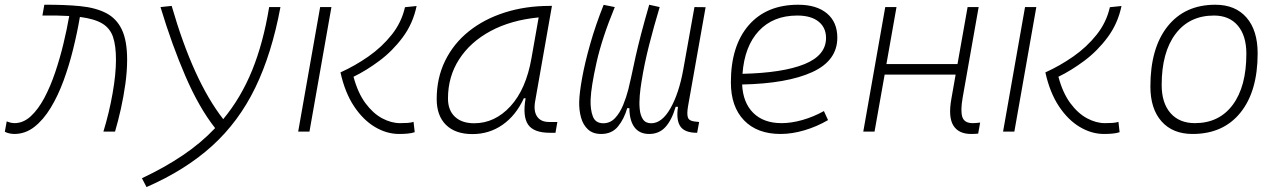

<svg xmlns="http://www.w3.org/2000/svg" viewBox="-24 -547 5317 798"><path d="M405.8 0Q430.2 -80.1 444.1 -159.7Q458 -239.3 458 -298.8Q458 -357.4 445.6 -393.8Q433.1 -430.2 400.6 -449.5Q368.2 -468.8 308.1 -476.6Q296.9 -411.1 280 -342.8Q263.2 -274.4 240 -211.4Q216.8 -148.4 186.5 -98.6Q156.2 -48.8 118.7 -19.5Q81.1 9.8 35.2 9.8Q27.3 9.8 15.9 7.6Q4.4 5.4 -3.9 0.5L3.9 -42.5Q16.6 -37.6 23.9 -36.4Q31.2 -35.2 36.1 -35.2Q72.8 -35.2 103.8 -63.7Q134.8 -92.3 160.2 -139.9Q185.5 -187.5 205.3 -246.1Q225.1 -304.7 239.7 -365.5Q254.4 -426.3 263.7 -480.5Q239.7 -481.9 211.9 -482.4Q184.1 -482.9 152.3 -482.4L160.2 -527.3Q245.1 -527.8 309.3 -521.5Q373.5 -515.1 417 -492.7Q460.4 -470.2 482.4 -424.1Q504.4 -377.9 504.4 -298.8Q504.4 -251.5 497.1 -198.5Q489.7 -145.5 478.3 -94.2Q466.8 -43 454.1 0Z M585 230.5 565.9 193.8Q660.2 149.4 735.8 98.4Q811.5 47.4 870.1 -14.6Q803.2 -99.6 746.8 -230.2Q690.4 -360.8 643.1 -517.6L689.5 -522.5Q779.3 -211.4 903.8 -51.8Q977.5 -140.6 1023.9 -254.6Q1070.3 -368.7 1094.7 -517.6H1141.6Q1105.5 -323.7 1036.9 -182.4Q968.3 -41 857.7 59.3Q747.1 159.7 585 230.5Z M1634.8 9.8Q1583 9.8 1534.2 -19.3Q1485.4 -48.3 1447.5 -105.2Q1409.7 -162.1 1391.1 -246.1Q1451.7 -273.4 1507.6 -312.5Q1563.5 -351.6 1604.2 -402.8Q1645 -454.1 1659.2 -517.1L1707.5 -522Q1692.4 -449.2 1650.1 -392.3Q1607.9 -335.4 1553 -294.4Q1498 -253.4 1445.3 -228Q1463.4 -160.6 1494.9 -118.2Q1526.4 -75.7 1564.2 -55.4Q1602.1 -35.2 1638.7 -35.2Q1656.2 -35.2 1670.2 -36.1Q1684.1 -37.1 1694.8 -40.5L1699.7 2.4Q1686.5 6.8 1669.9 8.3Q1653.3 9.8 1634.8 9.8ZM1215.3 0 1306.6 -517.6H1353.5L1262.2 0Z M1939.5 10.3Q1868.7 10.3 1829.8 -27.8Q1791 -65.9 1791 -135.3Q1791 -223.1 1826.2 -294.7Q1861.3 -366.2 1924.8 -417Q1988.3 -467.8 2074.2 -495.1Q2160.2 -522.5 2261.2 -522.5H2270L2200.2 -126Q2192.9 -85.4 2208.3 -62.7Q2223.6 -40 2258.3 -40H2292.5L2284.7 4.9H2261.7Q2193.8 4.9 2170.7 -29.5Q2147.5 -64 2160.6 -138.7H2153.3Q2120.1 -66.9 2064.7 -28.3Q2009.3 10.3 1939.5 10.3ZM1946.8 -34.7Q2032.7 -34.7 2097.7 -105.5Q2162.6 -176.3 2185.1 -306.2L2214.8 -474.6Q2099.6 -463.4 2015.1 -418Q1930.7 -372.6 1884.3 -300.5Q1837.9 -228.5 1837.9 -137.7Q1837.9 -88.9 1866.7 -61.8Q1895.5 -34.7 1946.8 -34.7Z M2474.6 9.8Q2440.4 9.8 2419.9 -9Q2399.4 -27.8 2390.9 -58.6Q2382.3 -89.4 2383.3 -125Q2384.3 -161.1 2395.5 -223.4Q2406.7 -285.6 2429 -364Q2451.2 -442.4 2484.9 -526.9L2531.2 -517.6Q2478 -388.7 2455.3 -287.1Q2432.6 -185.5 2430.7 -132.8Q2429.2 -92.3 2439.9 -63.5Q2450.7 -34.7 2483.4 -34.7Q2512.2 -34.7 2532.5 -56.4Q2552.7 -78.1 2565.9 -110.4Q2579.1 -142.6 2587.2 -174.3Q2595.2 -206.1 2599.1 -225.6Q2608.4 -270.5 2617.7 -311.8Q2627 -353 2640.1 -403.8Q2653.3 -454.6 2674.3 -527.3L2717.8 -517.6Q2693.8 -438 2673.8 -359.4Q2653.8 -280.8 2642.1 -206.5Q2637.7 -180.2 2635 -150.1Q2632.3 -120.1 2634.8 -94Q2637.2 -67.9 2648.2 -51.3Q2659.2 -34.7 2682.6 -34.7Q2727.1 -34.7 2762.5 -96.7Q2797.9 -158.7 2815.9 -258.3L2862.3 -517.6L2908.7 -517.1L2835.9 -106.9Q2830.1 -73.7 2835 -59.1Q2839.8 -44.4 2863.3 -42L2881.8 -40L2873.5 4.9H2872.6Q2821.8 4.9 2803.7 -21.7Q2785.6 -48.3 2793.9 -103H2784.2Q2768.1 -47.9 2741.7 -19Q2715.3 9.8 2674.3 9.8Q2633.8 9.8 2613 -18.1Q2592.3 -45.9 2591.8 -97.7H2583Q2569.8 -52.2 2544.4 -21.2Q2519 9.8 2474.6 9.8Z M3224.6 -35.2Q3265.1 -35.2 3311.3 -48.3Q3357.4 -61.5 3400.4 -85.4L3417.5 -47.9Q3371.6 -21 3319.8 -5.6Q3268.1 9.8 3220.2 9.8Q3123 9.8 3068.4 -46.9Q3013.7 -103.5 3013.7 -204.6Q3013.7 -356.4 3087.6 -441.9Q3161.6 -527.3 3293.5 -527.3Q3370.1 -527.3 3413.1 -491.2Q3456.1 -455.1 3456.1 -390.6Q3456.1 -294.9 3351.8 -247.3Q3247.6 -199.7 3060.5 -195.8Q3064 -120.1 3106.9 -77.6Q3149.9 -35.2 3224.6 -35.2ZM3062 -240.2Q3230 -244.1 3319.6 -280.5Q3409.2 -316.9 3409.2 -389.2Q3409.2 -432.6 3377.9 -457.5Q3346.7 -482.4 3289.6 -482.4Q3189.5 -482.4 3129.9 -418.5Q3070.3 -354.5 3062 -240.2Z M3564 0 3655.3 -517.6H3702.1L3660.2 -280.8H3955.6L3997.6 -517.6H4043.5L3977.1 -141.6Q3967.3 -85.9 3975.8 -60.5Q3984.4 -35.2 4018.6 -35.2Q4032.7 -35.2 4049.8 -37.6L4041.5 8.3Q4027.8 9.8 4012.2 9.8Q3960 9.8 3938.2 -25.6Q3916.5 -61 3930.2 -136.7L3947.8 -236.8H3652.8L3610.8 0Z M4564.5 9.8Q4512.7 9.8 4463.9 -19.3Q4415 -48.3 4377.2 -105.2Q4339.4 -162.1 4320.8 -246.1Q4381.3 -273.4 4437.3 -312.5Q4493.2 -351.6 4533.9 -402.8Q4574.7 -454.1 4588.9 -517.1L4637.2 -522Q4622.1 -449.2 4579.8 -392.3Q4537.6 -335.4 4482.7 -294.4Q4427.7 -253.4 4375 -228Q4393.1 -160.6 4424.6 -118.2Q4456.1 -75.7 4493.9 -55.4Q4531.7 -35.2 4568.4 -35.2Q4585.9 -35.2 4599.9 -36.1Q4613.8 -37.1 4624.5 -40.5L4629.4 2.4Q4616.2 6.8 4599.6 8.3Q4583 9.8 4564.5 9.8ZM4145 0 4236.3 -517.6H4283.2L4191.9 0Z M4932.6 9.8Q4850.1 9.8 4803.7 -42.5Q4757.3 -94.7 4757.3 -187.5Q4757.3 -347.7 4828.9 -437.5Q4900.4 -527.3 5027.3 -527.3Q5110.4 -527.3 5156.7 -474.1Q5203.1 -420.9 5203.1 -325.2Q5203.1 -167.5 5131.6 -78.9Q5060.1 9.8 4932.6 9.8ZM4942.4 -35.2Q5043 -35.2 5099.6 -111.3Q5156.2 -187.5 5156.2 -323.7Q5156.2 -398.4 5120.8 -440.4Q5085.4 -482.4 5021.5 -482.4Q4919.4 -482.4 4861.8 -406Q4804.2 -329.6 4804.2 -193.8Q4804.2 -119.1 4840.8 -77.1Q4877.4 -35.2 4942.4 -35.2Z"/></svg>

Font: Cascadia Mono PL ExtraLight
Style: Italic
Weight: 200
Italic angle: -10°
Monospace: yes
Designer: Aaron Bell
Foundry: Saja Typeworks
Version: Version 2404.023; ttfautohint (v1.8.4)